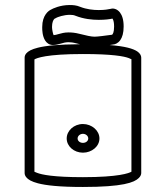

<svg xmlns="http://www.w3.org/2000/svg" viewBox="-20 -707 660 764"><path d="M532.3 1.3C539.8 -5.8 542 -13.4 542 -18.6V-477.8C542 -485.3 537.8 -494.7 526 -502.6C509.7 -513.2 478.9 -522.9 416.1 -527.7C421.1 -528.4 425.9 -529.2 430.8 -530C437.2 -530.5 449.2 -534 458.7 -547.4C466.5 -558.6 472 -575.6 472 -601.5C472 -628.8 465.9 -646.1 457.5 -657.1C446.8 -671 433.9 -673 429.5 -673H428.5C425.3 -673 423.2 -672.4 421 -671.9C411.7 -670 397.7 -667 373.2 -667C350.9 -667 324.7 -669.8 298.8 -679.9C284.7 -686.1 270 -687 257 -687C219.1 -687 190 -673 182.8 -668.7C173.6 -664.6 148 -646.9 148 -599.5V-598.5C148 -598 148 -597.3 148 -596.6C148 -588 148.4 -564.3 159.2 -546.5C165.2 -536.5 175.7 -528 190.5 -528C215.4 -528 228.8 -539 252.4 -539C260.3 -539 270.2 -538.1 283.6 -534.5C288.7 -533.2 293.5 -532.1 298.1 -531C211.7 -530.5 161.8 -524.9 131.1 -517.3C105.6 -511 91.9 -503.3 84.4 -494.4C79.6 -488.7 78 -482.6 78 -477.9V-18.5C78 -13.8 79.5 -7.7 84.3 -1.9C91.7 7.5 105.5 15.7 131 22.4C163.1 30.8 216.5 37 310 37C468.8 37 514.4 19.2 532.3 1.3ZM127.1 -19.4C122.2 -21.4 118.6 -22.7 117 -23.6V-470.5C125.4 -475.8 163.6 -492 310 -492C426.8 -492 473.9 -483.1 492.9 -475.7C498.2 -473.6 501.5 -472.2 503 -471.2V-23.7C493.6 -18.2 453 -2 310 -2C193.3 -2 146.4 -11.8 127.1 -19.4ZM245.4 -156C245.4 -124.7 274.6 -99.5 310 -99.5C345.1 -99.5 375.7 -124.3 375.7 -156C375.7 -187.4 345.5 -213.5 310 -213.5C274.2 -213.5 245.4 -187 245.4 -156ZM288.8 -156C288.8 -165.8 298.2 -174.5 310 -174.5C321.8 -174.5 331.2 -165.8 331.2 -156C331.2 -146.5 322.4 -138.5 310 -138.5C297.6 -138.5 288.8 -146.5 288.8 -156ZM195.3 -630.8C196.2 -631.8 197 -632.5 197.6 -633H199L202 -635.2C209.6 -639.4 233.6 -648 258.1 -648C267.4 -648 273.9 -647.1 280.5 -644.2C313.5 -631.2 347.1 -628 373.2 -628C398.1 -628 417.1 -630.6 427.5 -633C428.2 -632.1 429 -630.8 429.9 -628.7C431.9 -624.1 434 -615.7 434 -601.5C434 -577.6 428.6 -571.1 426.1 -568.8C400.4 -565.2 367.2 -561 356.3 -561C342.6 -561 322.4 -565.8 295.7 -572.5C278.6 -576.9 264.7 -578 252.4 -578C236.1 -578 223.7 -574.4 213.7 -571.6C205.8 -569.3 199.5 -567.5 193.3 -567.1C190.4 -573 187 -590.6 187 -599.5C187 -618.3 192.1 -626.9 195.3 -630.8Z"/></svg>

Font: Platiipus Bold
Style: Bold
Weight: 400
Version: Version 001.000